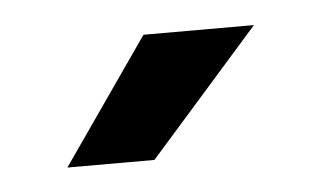

<svg xmlns="http://www.w3.org/2000/svg" viewBox="-27 -756 319 191"><g transform="rotate(-5 133.0 -660.5)"><path d="M121.1 -597.7 231.4 -722.7H121.1L34.2 -597.7Z"/></g></svg>

Font: Giphurs
Style: Regular
Weight: 400
Version: Version 2.010